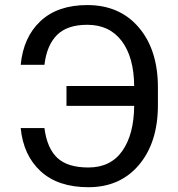

<svg xmlns="http://www.w3.org/2000/svg" viewBox="-20 -741 712 770"><path d="M158.2 -481H63Q73.7 -592.3 142.6 -656.5Q211.4 -720.7 330.1 -720.7Q460 -720.7 536.6 -630.9Q613.3 -541 613.3 -390.1V-319.8Q613.3 -169.9 537.6 -80.1Q461.9 9.8 334.5 9.8Q212.9 9.8 143.3 -54Q73.7 -117.7 63 -227.5H158.2Q168.5 -147 209.5 -108.2Q250.5 -69.3 334.5 -69.3Q423.8 -69.3 470.5 -135.7Q517.1 -202.1 518.1 -316.4H246.6V-396H518.1Q517.1 -511.7 468 -576.7Q418.9 -641.6 330.1 -641.6Q249.5 -641.6 208.5 -600.6Q167.5 -559.6 158.2 -481Z"/></svg>

Font: Bert Sans Medium
Style: Regular
Weight: 500
Designer: Christian Robertson, Adam Twardoch, & Cristiano Sobral
Foundry: Google
Version: Version 12.135;January 10, 2020;FontCreator 12.0.0.2547 64-b